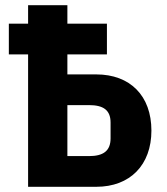

<svg xmlns="http://www.w3.org/2000/svg" viewBox="-20 -718 640 738"><path d="M88 0H350C480 0 562 -84 562 -216C562 -350 480 -432 350 -432H239V-509H391V-627H239V-698H88V-627H14V-509H88ZM239 -118V-314H322C377 -314 405 -295 405 -247V-186C405 -138 377 -118 322 -118Z"/></svg>

Font: IBM Plex Mono
Style: Bold
Weight: 700
Monospace: yes
Designer: Mike Abbink, Paul van der Laan, Pieter van Rosmalen
Foundry: Bold Monday
Version: Version 2.004